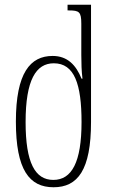

<svg xmlns="http://www.w3.org/2000/svg" viewBox="-20 -780 477 810"><path d="M206 10C308 10 364 -63 364 -265V-760H265V-736H271C314 -736 323 -730 323 -680V-548C323 -513 324 -479 328 -448H324C301 -505 265 -544 202 -544C108 -544 47 -473 47 -267C47 -63 104 10 206 10ZM205 -21C128 -21 88 -93 88 -265C88 -443 132 -513 207 -513C294 -513 324 -425 324 -265C324 -96 283 -21 205 -21Z"/></svg>

Font: Noto Serif Georgian ExtraCondensed ExtraLight
Style: Regular
Weight: 200
Width: 2
Designer: Monotype Design Team, Akaki Razmadze
Foundry: Google LLC
Version: Version 2.003